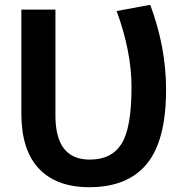

<svg xmlns="http://www.w3.org/2000/svg" viewBox="-20 -770 761 800"><path d="M352 10Q215 10 142 -67.5Q69 -145 69 -297V-730H211V-288Q211 -105 354 -105Q445 -105 486.5 -171Q528 -237 528 -407Q528 -555 466 -724L606 -750Q672 -573 672 -397Q672 -185 592 -87.5Q512 10 352 10Z"/></svg>

Font: Mplus 1p Bold
Style: Bold
Weight: 700
Version: Version 1.061